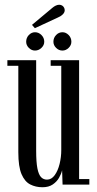

<svg xmlns="http://www.w3.org/2000/svg" viewBox="-20 -776 406 807"><path d="M158.5 11Q130 11 107 -0.8Q84 -12.5 70.5 -44Q57 -75.5 57 -136V-499.5H11V-523H132V-142.5Q132 -94.5 137.2 -68.2Q142.5 -42 152.5 -31.5Q162.5 -21 177.5 -21Q196.5 -21 210 -39.8Q223.5 -58.5 230.5 -87Q237.5 -115.5 237.5 -145V-499.5H193V-523H312.5V-23.5H355.5V0H243L241 -60.5Q237.5 -45 228 -28.5Q218.5 -12 201.5 -0.5Q184.5 11 158.5 11ZM242.5 -563.5Q227 -563.5 215.8 -574.8Q204.5 -586 204.5 -600.5Q204.5 -617 215.8 -628.8Q227 -640.5 242.5 -640.5Q257 -640.5 268.5 -628.8Q280 -617 280 -600.5Q280 -586 268.5 -574.8Q257 -563.5 242.5 -563.5ZM127 -563.5Q112.5 -563.5 101.2 -574.8Q90 -586 90 -600.5Q90 -617 101.2 -628.8Q112.5 -640.5 127 -640.5Q142.5 -640.5 154.2 -628.8Q166 -617 166 -600.5Q166 -586 154.2 -574.8Q142.5 -563.5 127 -563.5ZM126.5 -657.5 114.5 -671.5 200 -743Q207 -749 214.5 -752.5Q222 -756 229 -756Q235.5 -756 241 -752.8Q246.5 -749.5 249.5 -743.5Q252 -738.5 252 -733Q252 -723.5 243.5 -715.2Q235 -707 222.5 -702Z"/></svg>

Font: Imbue 48pt
Style: Regular
Weight: 400
Designer: Tyler Finck
Foundry: Etcetera Type Company
Version: Version 1.102